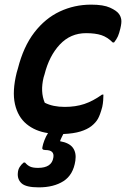

<svg xmlns="http://www.w3.org/2000/svg" viewBox="-20 -567 544 828"><path d="M373 -547Q426 -547 454.5 -534Q483 -521 493 -507Q501 -496 503 -482.5Q505 -469 499 -444Q494 -423 488.5 -410.5Q483 -398 472 -384H466Q443 -407 417 -415.5Q391 -424 351 -424Q284 -424 238 -375Q192 -326 172 -246L168 -233Q153 -171 173 -124Q208 -106 259 -106Q306 -106 343.5 -118.5Q381 -131 420 -159H426Q426 -148 425 -134Q424 -120 421 -106Q412 -72 402.5 -55Q393 -38 374 -23Q356 -9 327 0Q298 9 253 11Q249 18 246 25Q243 32 241 36L239 42Q279 49 294.5 70.5Q310 92 305 126Q296 187 254 214Q212 241 147 241Q92 241 73 223.5Q54 206 57 178Q58 164 65 153Q72 142 82 134H88Q98 146 110 151.5Q122 157 144 157Q203 157 210 113Q216 80 176 80Q159 80 163 67Q165 55 171.5 38Q178 21 187 7Q132 -1 94.5 -32Q57 -63 44.5 -118Q32 -173 52 -254L57 -271Q81 -366 128 -427Q175 -488 238 -517.5Q301 -547 373 -547Z"/></svg>

Font: Recursive Sn Csl St SmB
Style: Italic
Weight: 600
Italic angle: -15°
Version: Version 1.079;hotconv 1.0.112;makeotfexe 2.5.65598; ttfautoh